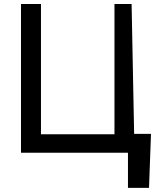

<svg xmlns="http://www.w3.org/2000/svg" viewBox="-20 -747 801 939"><path d="M82.7 0H605.8V171.9H708.8L718.4 -92.3H636L623.6 -727.3H539.8V-90.2H180.4V-727.3H82.7Z"/></svg>

Font: Inter 465
Style: Regular
Weight: 400
Designer: Rasmus Andersson
Foundry: rsms
Version: Version 3.019;Glyphs 3.1.2 (3151)